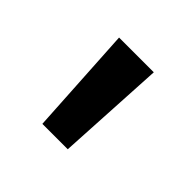

<svg xmlns="http://www.w3.org/2000/svg" viewBox="-87 -846 508 508"><g transform="rotate(45 166.5 -592.5)"><path d="M101 -745H231L214 -440H119Z"/></g></svg>

Font: Eudoxus Sans ExtraBold
Style: Regular
Weight: 800
Designer: Stijn de Vries
Foundry: tokotype
Version: Version 2.005